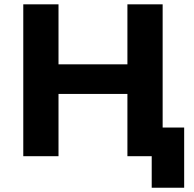

<svg xmlns="http://www.w3.org/2000/svg" viewBox="-20 -720 892 885"><path d="M567.3 0V-700H729.7V0ZM87.3 0V-700H249.7V0ZM237.3 -287V-423.6H579.1V-287ZM679.3 145.4V-37.7L716.4 0H569.7V-132.3H828.9V145.4Z"/></svg>

Font: Montserrat Thin
Style: Regular
Weight: 100
Designer: Julieta Ulanovsky
Foundry: Julieta Ulanovsky
Version: Version 9.000